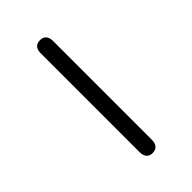

<svg xmlns="http://www.w3.org/2000/svg" viewBox="5 -710 281 281"><g transform="rotate(45 146.0 -569.0)"><path d="M29.5 -569Q29.5 -575 33.2 -578.2Q37 -581.5 43.5 -581.5H248.5Q255.5 -581.5 259.2 -578.2Q263 -575 263 -568.5Q263 -562.5 259.2 -559.2Q255.5 -556 248.5 -556H43.5Q37 -556 33.2 -559.2Q29.5 -562.5 29.5 -569Z"/></g></svg>

Font: Fraunces Thin
Style: Regular
Weight: 250
Version: Version 1.000;[b76b70a41]